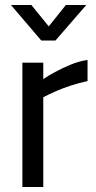

<svg xmlns="http://www.w3.org/2000/svg" viewBox="-20 -752 388 772"><path d="M70 0V-500H154V-434Q173 -447 201.5 -462.5Q230 -478 264 -492Q298 -506 332 -511V-426Q299 -419 265 -408Q231 -397 202 -384Q173 -371 154 -361V0ZM146 -589 24 -732H106L176 -646L245 -732H327L203 -589Z"/></svg>

Font: Cairo Play Medium
Style: Regular
Weight: 500
Version: Version 3.119